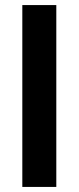

<svg xmlns="http://www.w3.org/2000/svg" viewBox="-20 -737 310 757"><path d="M68 0H202V-717H68Z"/></svg>

Font: RazerF5
Style: Bold
Weight: 700
Foundry: Razer Inc.
Version: Version 1.000;PS 001.001;hotconv 1.0.56